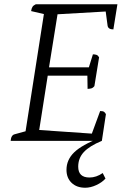

<svg xmlns="http://www.w3.org/2000/svg" viewBox="-20 -661 608 901"><path d="M30 0Q32 -27 49 -31L100 -45L186 -595L126 -609Q128 -622 132.5 -629Q137 -636 148 -641H531L512 -523Q488 -523 485 -540L476 -607L250 -594L210 -345H397L416 -406Q426 -406 433 -403.5Q440 -401 445 -392L423 -257Q416 -248 407.5 -246Q399 -244 391 -244L390 -306H204L164 -51L411 -34L450 -140Q463 -140 468.5 -136Q474 -132 477 -125L458 0ZM380 220Q340 220 316 197Q292 174 292 136Q292 89 328 54Q364 19 449 -14L458 0Q400 24 373.5 52.5Q347 81 347 121Q347 172 400 172Q432 172 462 151L475 177Q459 195 432 207.5Q405 220 380 220Z"/></svg>

Font: Petrona Light
Style: Italic
Weight: 300
Italic angle: -9°
Designer: Ringo R. Seeber
Foundry: Ringo R. Seeber
Version: Version 2.001; ttfautohint (v1.8.3)